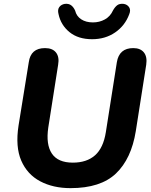

<svg xmlns="http://www.w3.org/2000/svg" viewBox="-20 -963 783 994"><path d="M345 11Q255 11 188 -24.5Q121 -60 90 -131.5Q59 -203 76 -313L129 -641Q139 -714 213 -714Q252 -714 270 -691Q288 -668 281 -628L230 -303Q217 -215 248.5 -168Q280 -121 357 -121Q429 -121 472 -159Q515 -197 528 -279L585 -641Q597 -714 670 -714Q707 -714 725 -691.5Q743 -669 737 -628L683 -284Q660 -141 580.5 -65Q501 11 345 11ZM457 -760Q385 -760 340 -796.5Q295 -833 283 -890Q277 -913 287 -926.5Q297 -940 316 -943Q336 -945 348.5 -935.5Q361 -926 369 -908Q376 -879 400.5 -863Q425 -847 461 -847Q495 -847 523 -862.5Q551 -878 565 -909Q575 -927 587 -936Q599 -945 620 -943Q639 -940 648.5 -925.5Q658 -911 649 -889Q627 -830 576 -795Q525 -760 457 -760Z"/></svg>

Font: Nunito ExtraBold
Style: Italic
Weight: 800
Italic angle: -9°
Designer: Vernon Adams
Foundry: Vernon Adams
Version: Version 3.601; ttfautohint (v1.8.2.53-6de2)